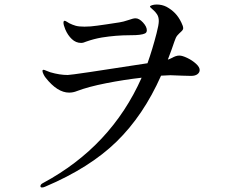

<svg xmlns="http://www.w3.org/2000/svg" viewBox="-20 -800 1040 850"><path d="M864 -490Q864 -479 854 -471.5Q844 -464 826 -464L787 -465L734 -467L693 -465Q615 -289 496 -173Q377 -57 181 26Q173 30 166 30Q159 30 159 24Q159 16 171 10Q472 -152 607 -456Q528 -447 449.5 -431.5Q371 -416 321 -397Q304 -390 286 -390Q234 -390 182 -456Q177 -462 172.5 -471.5Q168 -481 168 -486Q168 -491 173 -491Q176 -491 186 -486.5Q196 -482 203 -480Q244 -468 280 -468Q299 -468 633 -520Q655 -582 673 -652Q683 -690 683 -707Q683 -725 675 -737Q668 -748 656 -758Q644 -768 644 -771Q644 -774 653 -777Q662 -780 674 -780Q697 -780 717 -770Q739 -758 755 -741.5Q771 -725 783 -700Q791 -684 791 -675Q791 -668 782 -660Q773 -652 765.5 -643.5Q758 -635 752 -616Q743 -588 723 -536Q730 -538 742 -544Q749 -548 757 -551Q765 -554 774 -554Q787 -554 809 -543.5Q831 -533 847.5 -518Q864 -503 864 -490ZM269 -670Q261 -690 261 -699Q261 -708 266 -708Q269 -708 275.5 -704Q282 -700 287 -697Q301 -690 315 -686Q329 -682 354 -682Q381 -682 411 -686.5Q441 -691 450 -692L509 -701Q524 -703 551 -712Q570 -719 580 -719Q596 -719 613 -700.5Q630 -682 630 -666Q630 -656 622 -652Q614 -648 598 -646Q585 -644 553 -644Q494 -644 431 -634Q396 -628 362 -616Q349 -610 339 -610Q316 -610 298 -627Q280 -644 269 -670Z"/></svg>

Font: Shippori Mincho Medium
Style: Regular
Weight: 500
Designer: FONTDASU
Foundry: FONTDASU / Google Inc. / but / Adobe
Version: Version 3.110; ttfautohint (v1.8.3)